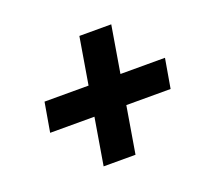

<svg xmlns="http://www.w3.org/2000/svg" viewBox="-91 -662 781 713"><g transform="rotate(-20 300.0 -305.0)"><path d="M205 -62 236 -247H61L81 -363H255L286 -548H412L381 -363H557L537 -247H362L331 -62Z"/></g></svg>

Font: iA Writer Mono V
Style: Regular
Weight: 400
Italic angle: -9.5°
Designer: Mike Abbink, Paul van der Laan, Pieter van Rosmalen
Foundry: Bold Monday
Version: Version 2.000